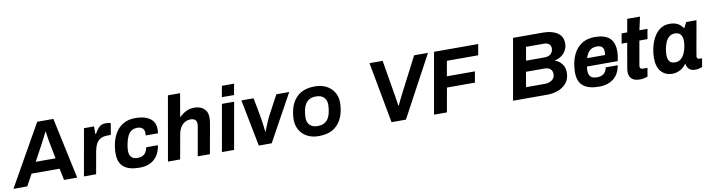

<svg xmlns="http://www.w3.org/2000/svg" viewBox="-82 -1419 7868 2127"><g transform="rotate(-10 3852.5 -355.5)"><path d="M-54 0 334 -686H516L663 0H515L488 -131H173L101 0ZM241 -252H464L430 -426Q427 -439 423.5 -461Q420 -483 416.5 -506Q413 -529 411 -545Q409 -561 409 -561H404Q404 -561 396 -545Q388 -529 376.5 -506Q365 -483 353.5 -461Q342 -439 335 -426Z M739 0 832 -526H945V-441H952Q973 -481 1001 -509.5Q1029 -538 1078 -538Q1104 -538 1119 -533.5Q1134 -529 1134 -529L1112 -401H1074Q1028 -401 997.5 -384.5Q967 -368 948.5 -335Q930 -302 921 -254L876 0Z M1364 12Q1246 12 1187 -36.5Q1128 -85 1128 -187Q1128 -254 1144 -316.5Q1160 -379 1193.5 -429Q1227 -479 1281 -508.5Q1335 -538 1411 -538Q1478 -538 1528 -520Q1578 -502 1605.5 -466Q1633 -430 1633 -376Q1633 -365 1632 -353Q1631 -341 1629 -328H1491Q1492 -335 1492.5 -341.5Q1493 -348 1493 -354Q1493 -378 1484 -394.5Q1475 -411 1457 -419.5Q1439 -428 1414 -428Q1375 -428 1348 -410Q1321 -392 1304 -357Q1287 -322 1277 -271Q1272 -243 1270 -226.5Q1268 -210 1268 -197Q1268 -149 1290.5 -123.5Q1313 -98 1362 -98Q1393 -98 1416.5 -109.5Q1440 -121 1454.5 -143.5Q1469 -166 1474 -198H1606Q1595 -127 1563 -80.5Q1531 -34 1481 -11Q1431 12 1364 12Z M1684 0 1811 -723H1948L1903 -465H1910Q1938 -495 1980.5 -516.5Q2023 -538 2072 -538Q2112 -538 2146 -524Q2180 -510 2201 -479.5Q2222 -449 2222 -398Q2222 -378 2219.5 -357.5Q2217 -337 2212 -313L2156 0H2019L2073 -304Q2075 -318 2077 -329.5Q2079 -341 2079 -352Q2079 -387 2061 -402Q2043 -417 2012 -417Q1977 -417 1948 -401Q1919 -385 1899 -353Q1879 -321 1870 -274L1821 0Z M2291 0 2384 -526H2521L2428 0ZM2396 -599 2418 -723H2555L2533 -599Z M2706 0 2603 -526H2740L2782 -300Q2785 -285 2788.5 -258.5Q2792 -232 2795.5 -205.5Q2799 -179 2801 -160.5Q2803 -142 2803 -142H2808Q2808 -142 2815 -159.5Q2822 -177 2832.5 -203.5Q2843 -230 2854.5 -256Q2866 -282 2875 -300L2996 -526H3141L2851 0Z M3377 12Q3308 12 3254 -15.5Q3200 -43 3169 -92.5Q3138 -142 3136 -207Q3136 -230 3137.5 -252Q3139 -274 3143 -294Q3162 -408 3232.5 -473Q3303 -538 3432 -538Q3502 -538 3556.5 -510.5Q3611 -483 3642.5 -433.5Q3674 -384 3675 -319Q3675 -296 3673.5 -274Q3672 -252 3668 -232Q3648 -118 3577.5 -53Q3507 12 3377 12ZM3388 -100Q3454 -99 3491 -138.5Q3528 -178 3538 -259Q3540 -274 3541 -288Q3542 -302 3542 -317Q3541 -368 3509.5 -397.5Q3478 -427 3423 -426Q3357 -427 3320 -387.5Q3283 -348 3273 -267Q3271 -252 3270 -238Q3269 -224 3269 -209Q3270 -158 3301 -128.5Q3332 -99 3388 -100Z M4199 0 4072 -686H4220L4283 -310Q4285 -297 4289 -274Q4293 -251 4296.5 -226.5Q4300 -202 4302.5 -185Q4305 -168 4305 -168H4310Q4310 -168 4318 -185Q4326 -202 4338 -226.5Q4350 -251 4361.5 -274Q4373 -297 4380 -310L4574 -686H4730L4361 0Z M4677 0 4798 -686H5295L5273 -563H4921L4891 -394H5206L5185 -271H4870L4822 0Z M5566 0 5687 -686H6020Q6123 -686 6184 -646Q6245 -606 6245 -525Q6245 -484 6226 -449Q6207 -414 6174.5 -391Q6142 -368 6102 -360V-356Q6147 -341 6177 -302Q6207 -263 6207 -206Q6207 -136 6170.5 -90Q6134 -44 6075.5 -22Q6017 0 5949 0ZM5734 -123H5947Q5977 -123 6002.5 -133.5Q6028 -144 6043.5 -164Q6059 -184 6059 -215Q6059 -249 6037 -270Q6015 -291 5968 -291H5763ZM5785 -412H5991Q6045 -412 6067.5 -439Q6090 -466 6090 -497Q6090 -530 6068.5 -546.5Q6047 -563 6018 -563H5811Z M6533 12Q6415 12 6355.5 -36.5Q6296 -85 6296 -187Q6296 -252 6311 -314.5Q6326 -377 6359.5 -427.5Q6393 -478 6447.5 -508Q6502 -538 6580 -538Q6689 -538 6743.5 -490Q6798 -442 6798 -341Q6798 -323 6796.5 -303.5Q6795 -284 6790 -263L6784 -231H6438Q6436 -218 6435 -207Q6434 -196 6434 -185Q6434 -140 6456 -117Q6478 -94 6529 -94Q6576 -94 6604.5 -117Q6633 -140 6641 -186H6776Q6765 -118 6731.5 -74Q6698 -30 6647 -9Q6596 12 6533 12ZM6456 -322H6658Q6659 -331 6660 -339.5Q6661 -348 6661 -356Q6661 -396 6641 -413.5Q6621 -431 6586 -431Q6533 -431 6502.5 -403.5Q6472 -376 6456 -322Z M6996 12Q6947 12 6920 -2.5Q6893 -17 6881.5 -41Q6870 -65 6870 -93Q6870 -104 6872.5 -123Q6875 -142 6883 -185L6923 -414H6860L6880 -526H6943L6969 -674H7113L7080 -526H7171L7151 -414H7060L7017 -170Q7015 -162 7013 -148.5Q7011 -135 7011 -129Q7011 -100 7048 -100H7096L7079 -4Q7063 2 7039 7Q7015 12 6996 12Z M7357 12Q7280 12 7232.5 -40.5Q7185 -93 7185 -196Q7185 -248 7198 -307.5Q7211 -367 7239 -419.5Q7267 -472 7312 -505Q7357 -538 7420 -538Q7475 -538 7510.5 -519Q7546 -500 7569 -465H7575L7606 -526H7722Q7708 -445 7697 -384.5Q7686 -324 7678.5 -281.5Q7671 -239 7666 -211Q7661 -183 7658.5 -166.5Q7656 -150 7654.5 -142Q7653 -134 7652.5 -131Q7652 -128 7652 -127Q7652 -113 7661 -106.5Q7670 -100 7681 -100H7710L7693 -4Q7682 1 7661 6.5Q7640 12 7611 12Q7568 12 7543 -14Q7518 -40 7518 -83Q7518 -91 7519.5 -100Q7521 -109 7523 -118L7581 -69H7513Q7484 -30 7443.5 -9Q7403 12 7357 12ZM7410 -107Q7449 -107 7475 -130Q7501 -153 7516.5 -187.5Q7532 -222 7538.5 -258.5Q7545 -295 7545 -322Q7545 -372 7523.5 -397.5Q7502 -423 7461 -423Q7420 -423 7394 -400Q7368 -377 7353.5 -341.5Q7339 -306 7333 -269Q7327 -232 7327 -204Q7327 -157 7346.5 -132Q7366 -107 7410 -107Z"/></g></svg>

Font: Archivo VF Beta
Style: Italic
Weight: 400
Italic angle: -10°
Designer: Hector Gatti
Foundry: Omnibus-Type
Version: Version 1.002